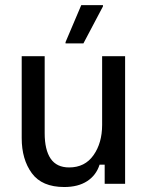

<svg xmlns="http://www.w3.org/2000/svg" viewBox="-20 -720 582 752"><path d="M231.7 12.5Q144.2 12.5 104.6 -41.7Q65 -95.8 65 -179.2V-500H155V-198.3Q155 -133.3 178.3 -98.8Q201.7 -64.2 250.8 -64.2Q312.5 -64.2 346.2 -112.1Q380 -160 380 -230.8V-500H470V0H390V-75H370Q356.7 -33.3 321.2 -10.4Q285.8 12.5 231.7 12.5ZM236.7 -550V-555L298.3 -700H383.3V-695L306.7 -550Z"/></svg>

Font: Familjen Grotesk GF
Style: Regular
Weight: 400
Designer: Anders Wikstroem, Jonas Baeckman, Matilda Gysing, Kristian Moeller
Foundry: Familjen STHLM AB
Version: Version 2.000; Beta; Release 4; Build 6